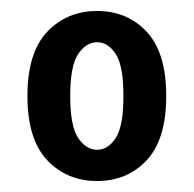

<svg xmlns="http://www.w3.org/2000/svg" viewBox="-20 -725 353 350"><path d="M157 -395Q102 -395 66 -433Q30 -471 30 -550Q30 -629 66 -667Q102 -705 157 -705Q212 -705 247.5 -667Q283 -629 283 -550Q283 -471 247.5 -433Q212 -395 157 -395ZM157 -452Q177 -452 191 -473.5Q205 -495 205 -550Q205 -605 191 -626.5Q177 -648 157 -648Q137 -648 122.5 -626.5Q108 -605 108 -550Q108 -495 122.5 -473.5Q137 -452 157 -452Z"/></svg>

Font: Cuprum SemiBold
Style: Regular
Weight: 600
Designer: Jovanny Lemonad
Foundry: Jovanny Lemonad
Version: Version 3.000